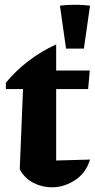

<svg xmlns="http://www.w3.org/2000/svg" viewBox="-20 -786 405 817"><path d="M219 -597V-486H362L355 -407H219V-103L363 -107Q346 -50 299.5 -19.5Q253 11 201 11Q160 11 123 -7.5Q86 -26 64 -65L78 -407H5V-434Q46 -484 100.5 -526Q155 -568 219 -597ZM261 -579.2 235 -762Q299 -769.5 363 -762L337 -579.2Z"/></svg>

Font: Piazzolla
Style: Bold
Weight: 700
Designer: Juan Pablo del Peral
Foundry: Huerta Tipografica
Version: Version 1.330